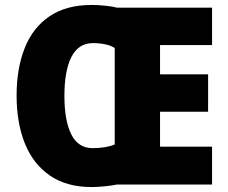

<svg xmlns="http://www.w3.org/2000/svg" viewBox="-20 -745 921 775"><path d="M350 -725Q375 -725 404.5 -722Q434 -719 453 -714H836V-563H626V-445H820V-294H626V-153H836V0H451Q433 4 403.5 7Q374 10 350 10Q248 10 180.5 -37Q113 -84 80 -167Q47 -250 47 -359Q47 -468 79.5 -550.5Q112 -633 179.5 -679Q247 -725 350 -725ZM355 -571Q297 -571 268.5 -515.5Q240 -460 240 -358Q240 -257 268 -202Q296 -147 354 -147Q380 -147 404 -151Q428 -155 443 -162V-551Q429 -561 405 -566Q381 -571 355 -571Z"/></svg>

Font: Noto Sans SemiCondensed Black
Style: Regular
Weight: 900
Width: 4
Designer: Monotype Design Team
Foundry: Monotype Imaging Inc.
Version: Version 2.013; ttfautohint (v1.8.4.7-5d5b)